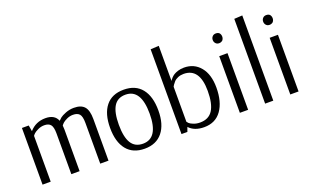

<svg xmlns="http://www.w3.org/2000/svg" viewBox="-83 -1167 2576 1592"><g transform="rotate(-20 1204.5 -370.5)"><path d="M75 0V-500H135L144 -447Q199 -510 285 -510Q366 -510 390 -449Q399 -459 413 -470.5Q427 -482 462 -496Q497 -510 536 -510Q599 -510 628 -477Q657 -444 657 -367V0H584V-359Q584 -417 566 -437.5Q548 -458 509 -458Q480 -458 454 -445.5Q428 -433 417.5 -423Q407 -413 400 -403Q402 -381 402 -368V0H329V-359Q329 -416 311.5 -437Q294 -458 256 -458Q227 -458 200.5 -445.5Q174 -433 163 -422.5Q152 -412 147 -404V0Z M975 -466Q905 -466 872 -412.5Q839 -359 839 -250Q839 -141 872 -87.5Q905 -34 975 -34Q1111 -34 1111 -250Q1111 -466 975 -466ZM1188 -250Q1188 -127 1132.5 -58.5Q1077 10 975 10Q871 10 816.5 -58Q762 -126 762 -250Q762 -374 816.5 -442Q871 -510 975 -510Q1079 -510 1133.5 -442Q1188 -374 1188 -250Z M1487 -463Q1460 -463 1437 -453.5Q1414 -444 1401 -429Q1388 -414 1382.5 -405.5Q1377 -397 1374 -391V-82Q1378 -76 1387 -67Q1396 -58 1422 -47.5Q1448 -37 1480 -37Q1557 -37 1592.5 -93.5Q1628 -150 1628 -262Q1628 -463 1487 -463ZM1301 0V-748L1374 -752V-443H1375Q1376 -446 1379 -450.5Q1382 -455 1392.5 -466.5Q1403 -478 1417 -487Q1431 -496 1455 -503.5Q1479 -511 1508 -511Q1597 -511 1651 -445.5Q1705 -380 1705 -264Q1705 -138 1652 -63.5Q1599 11 1499 11Q1413 11 1367 -39L1353 0Z M1824 -676Q1835 -687 1853 -687Q1872 -687 1883 -677Q1895 -664 1895 -644Q1895 -626 1883 -612Q1869 -601 1853 -601Q1835 -601 1824 -612Q1811 -625 1811 -644Q1811 -663 1824 -676ZM1889 -500V0H1816V-500Z M2111 -752V0H2039V-748Z M2269 -676Q2280 -687 2298 -687Q2317 -687 2328 -677Q2340 -664 2340 -644Q2340 -626 2328 -612Q2314 -601 2298 -601Q2280 -601 2269 -612Q2256 -625 2256 -644Q2256 -663 2269 -676ZM2334 -500V0H2261V-500Z"/></g></svg>

Font: Arsenal
Style: Regular
Weight: 400
Designer: Andrij Shevchenko
Foundry: Stairsfor.com
Version: Version 1.000